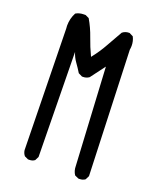

<svg xmlns="http://www.w3.org/2000/svg" viewBox="-142 -867 783 943"><g transform="rotate(20 250.0 -395.5)"><path d="M388 -12H382L362 -21Q349 -40 349 -66L321 -575L264 -499Q250 -489 233 -489H227L207 -499Q193 -522 177.5 -543.5Q162 -565 154 -591L162 -45L152 -25Q141 -16 124 -16H117L98 -25Q88 -37 86 -53L74 -684L73 -699Q73 -736 90 -768Q108 -779 133 -779H141L160 -770Q184 -729 199.5 -684Q215 -639 236 -595Q268 -635 290.5 -676Q313 -717 337 -758Q352 -770 371 -770H374L394 -760Q405 -739 405 -714Q405 -704 403 -693L427 -41L417 -21Q405 -12 388 -12Z"/></g></svg>

Font: Xiaolai Mono SC
Style: Regular
Weight: 400
Monospace: yes
Designer: LXGW / Nozomi Seto
Version: Version 3.113;September 30, 2024